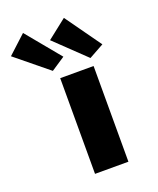

<svg xmlns="http://www.w3.org/2000/svg" viewBox="-213 -914 829 1005"><g transform="rotate(-20 201.0 -411.5)"><path d="M140 0V-533H326V0ZM325 -578 158 -738 266 -823 408 -624ZM117 -582 -63 -729 38 -822 194 -633Z"/></g></svg>

Font: Lexend Giga ExtraBold
Style: Regular
Weight: 800
Designer: Bonnie Shaver-Troup, Thomas Jockin
Foundry: Lexend
Version: Version 1.007